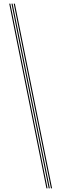

<svg xmlns="http://www.w3.org/2000/svg" viewBox="-20 -820 362 1040"><path d="M237.5 200H231.5L30 -800H36ZM262 200H256L54.5 -800H60.5ZM249.8 200H243.8L42.2 -800H48.2Z"/></svg>

Font: Big Shoulders Inline Display ExtraLight
Style: Regular
Weight: 250
Version: Version 2.002